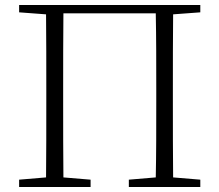

<svg xmlns="http://www.w3.org/2000/svg" viewBox="-20 -743 872 763"><path d="M56 -694 163 -686C164 -588 164 -489 164 -390V-341C164 -230 164 -134 163 -38L56 -29V0H340V-29L232 -38C231 -134 231 -230 231 -341V-390C231 -491 231 -591 232 -690H599C601 -591 601 -491 601 -390V-341C601 -230 601 -134 599 -38L492 -29V0H776V-29L668 -38C667 -135 667 -230 667 -341V-390C667 -489 667 -589 668 -686L776 -694V-723H56Z"/></svg>

Font: Noto Serif CJK SC ExtraLight
Style: Regular
Weight: 200
Designer: Ryoko NISHIZUKA 西塚涼子 (kana & ideographs); Frank Grießhammer (Latin, Greek & Cyrillic); Wenlong ZHANG 张文龙 (bopomofo); San
Foundry: Adobe
Version: Version 2.001;hotconv 1.1.0;makeotfexe 2.6.0